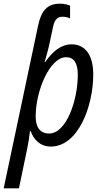

<svg xmlns="http://www.w3.org/2000/svg" viewBox="-57 -787 558 1044"><path d="M210 -61C160 -61 137 -96 137 -154C137 -296 215 -476 302 -476C345 -476 366 -445 366 -380C366 -244 305 -61 210 -61ZM-37 237H46L91 21C97 -6 103 -47 106 -74H110C126 -27 163 10 219 10C368 10 450 -209 450 -382C450 -490 405 -546 332 -546C275 -546 229 -507 189 -450H186C196 -487 207 -522 216 -568L231 -639C239 -679 255 -696 282 -696C298 -696 314 -692 324 -687V-756C313 -762 291 -767 270 -767C199 -767 167 -728 150 -647Z"/></svg>

Font: Noto Sans Display SemiCondensed
Style: Italic
Weight: 400
Width: 4
Italic angle: -12°
Designer: Monotype Design Team
Foundry: Monotype Imaging Inc.
Version: Version 1.900